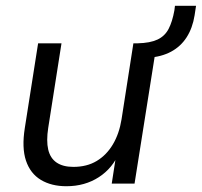

<svg xmlns="http://www.w3.org/2000/svg" viewBox="-20 -636 699 665"><path d="M210 9Q158 9 121.5 -13Q85 -35 70 -79.5Q55 -124 66 -193L112 -486H193L147 -193Q140 -148 147 -118Q154 -88 176 -73Q198 -58 234 -58Q281 -58 315 -78.5Q349 -99 371 -136Q393 -173 401 -223L442 -486H523L446 0H367L384 -110H394Q371 -54 322.5 -22.5Q274 9 210 9ZM493 -436 454 -464 457 -486Q500 -487 525.5 -499Q551 -511 564 -536Q577 -561 584 -600L586 -616H659L654 -583Q647 -539 626.5 -507Q606 -475 572.5 -457Q539 -439 493 -436Z"/></svg>

Font: Nunito Sans 12pt
Style: Italic
Weight: 400
Italic angle: -9°
Designer: Vernon Adams
Foundry: Vernon Adams
Version: Version 3.101;gftools[0.9.27]